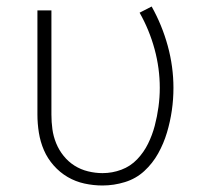

<svg xmlns="http://www.w3.org/2000/svg" viewBox="-20 -562 640 590"><path d="M295 8Q267 8 239.5 2Q212 -4 188 -18Q164 -32 145 -53.5Q126 -75 115 -100.5Q104 -126 99.5 -154Q95 -182 95 -210V-530H138V-210Q138 -187 141 -165Q144 -143 152.5 -122Q161 -101 175.5 -83Q190 -65 209 -53Q228 -41 250.5 -35.5Q273 -30 295 -30Q325 -30 353 -40.5Q381 -51 401.5 -72.5Q422 -94 435 -120.5Q448 -147 455.5 -175.5Q463 -204 467 -233.5Q471 -263 471 -292Q471 -352 455 -411Q439 -470 409 -523L446 -542Q478 -485 495.5 -421Q513 -357 513 -292Q513 -257 508 -222.5Q503 -188 493 -154.5Q483 -121 466 -90.5Q449 -60 423.5 -36.5Q398 -13 364 -2.5Q330 8 295 8Z"/></svg>

Font: Iosevka Curly XLtEx
Style: Regular
Weight: 200
Width: 7
Monospace: yes
Designer: Belleve Invis
Foundry: Belleve Invis
Version: Version 11.1.0; ttfautohint (v1.8.3)